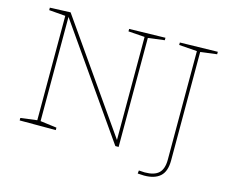

<svg xmlns="http://www.w3.org/2000/svg" viewBox="-111 -849 1353 1130"><g transform="rotate(15 565.5 -284.0)"><path d="M544 -687 764 -692V-677L664 -664V0H644L181 -663V-28L281 -15V0H61V-15L161 -28V-664L61 -672V-687L186 -692L644 -37V-665L544 -672ZM1083 -692V-677L983 -664V-3Q983 64 949.5 94Q916 124 852 124Q839 124 813 122L815 103Q839 105 851 105Q909 105 936 79.5Q963 54 963 -3V-664L853 -672V-687Z"/></g></svg>

Font: Bitter Pro Thin
Style: Regular
Weight: 250
Designer: Sol Matas, and Bitter project Authors
Foundry: Sol Matas
Version: Version 1.010